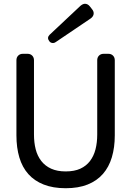

<svg xmlns="http://www.w3.org/2000/svg" viewBox="-20 -985 696 1017"><path d="M241 -767Q227 -785 243 -801L406 -954Q419 -965 430 -965Q445 -965 456 -951L467 -937Q478 -924 476 -910.5Q474 -897 460 -887L275 -762Q268 -757 261 -757Q248 -757 241 -767ZM328 12Q261 12 211.5 -7.5Q162 -27 130 -63Q98 -99 82.5 -151Q67 -203 67 -268V-666Q67 -681 76.5 -690.5Q86 -700 101 -700H126Q141 -700 150.5 -690.5Q160 -681 160 -666V-272Q160 -230 169 -194.5Q178 -159 198.5 -132.5Q219 -106 251 -91.5Q283 -77 328 -77Q374 -77 405.5 -91.5Q437 -106 457 -132.5Q477 -159 486 -194.5Q495 -230 495 -272V-666Q495 -681 504.5 -690.5Q514 -700 529 -700H554Q569 -700 578.5 -690.5Q588 -681 588 -666V-268Q588 -204 572.5 -152Q557 -100 525 -63.5Q493 -27 444 -7.5Q395 12 328 12Z"/></svg>

Font: Higure Gothic Medium
Style: Regular
Weight: 500
Designer: Yoshimichi Ohira
Foundry: Positype
Version: Version 1.000